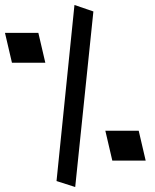

<svg xmlns="http://www.w3.org/2000/svg" viewBox="-41 -719 621 771"><path d="M186 8 258 -699 334 -673 261 32ZM-21 -587H113L141 -467H7ZM382 -194H516L544 -74H410Z"/></svg>

Font: Cairo
Style: Bold Italic
Weight: 700
Italic angle: -13°
Designer: Mohamed Gaber, Accademia di Belle Arti di Urbino and others
Foundry: Kief Type Foundry, Accademia di Belle Arti di Urbino and others
Version: Version 3.011